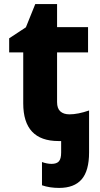

<svg xmlns="http://www.w3.org/2000/svg" viewBox="-20 -682 490 942"><path d="M186 227V113Q211 122 233 122Q258 122 269 109.5Q280 97 280 66V10H267Q94 10 94 -175V-425H25V-494L107 -548L153 -662H260V-549H412V-425H260V-181Q260 -150 276 -135.5Q292 -121 321 -121Q362 -121 417 -140V66Q417 156 380.5 198Q344 240 270 240Q223 240 186 227Z"/></svg>

Font: Noto Sans UI ExtraBold
Style: Regular
Weight: 800
Designer: Monotype Design Team
Foundry: Monotype Imaging Inc.
Version: Version 1.001